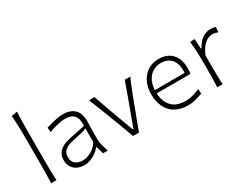

<svg xmlns="http://www.w3.org/2000/svg" viewBox="-70 -1300 2389 1848"><g transform="rotate(-30 1125.0 -376.0)"><path d="M96.7 0H155.8Q152.8 -57.1 151.9 -110.1Q150.9 -163.1 150.9 -226.1V-507.8Q150.9 -574.2 152.1 -636.5Q153.3 -698.7 156.2 -761.7L91.3 -749.5Q96.2 -693.4 98.4 -633.3Q100.6 -573.2 100.6 -507.8V-226.1Q100.6 -163.1 99.9 -110.1Q99.1 -57.1 96.7 0Z M475.6 -37.1Q425.8 -37.1 393.6 -60.1Q361.3 -83 361.3 -137.7Q361.3 -174.8 379.6 -197.5Q397.9 -220.2 428 -232.9Q458 -245.6 493.2 -252.4Q546.9 -262.7 576.7 -270Q606.4 -277.3 621.8 -283Q637.2 -288.6 646.5 -293L645.5 -142.6Q626 -106.9 595.5 -83.5Q564.9 -60.1 532.7 -48.6Q500.5 -37.1 475.6 -37.1ZM464.8 9.8Q495.6 9.8 528.8 -1.7Q562 -13.2 592 -34.2Q622.1 -55.2 644 -82.5H650.9L673.3 0H725.6Q711.9 -42 702.6 -78.1Q693.4 -114.3 693.4 -146V-216.8Q693.4 -251.5 694.8 -286.1Q696.3 -320.8 696.3 -343.3Q696.3 -436 649.7 -477.8Q603 -519.5 523.9 -519.5Q494.1 -519.5 459 -512.7Q423.8 -505.9 390.9 -496.8Q357.9 -487.8 334.5 -481L338.4 -428.7Q376.5 -443.8 412.1 -453.1Q447.8 -462.4 475.3 -466.8Q502.9 -471.2 517.6 -471.2Q554.7 -471.2 585 -460.4Q615.2 -449.7 632.3 -417.5Q649.4 -385.3 647 -320.3L473.6 -284.7Q447.8 -279.3 419.4 -269.5Q391.1 -259.8 366.7 -242.7Q342.3 -225.6 326.9 -198.2Q311.5 -170.9 311.5 -130.4Q311.5 -89.4 329.6 -57.6Q347.7 -25.9 381.8 -8.1Q416 9.8 464.8 9.8Z M1006.3 0H1073.2Q1090.3 -48.3 1107.9 -95Q1125.5 -141.6 1143.6 -189.9L1177.7 -280.8Q1199.2 -337.4 1221.9 -394.8Q1244.6 -452.1 1270 -508.3H1207.5Q1184.1 -440.4 1159.4 -372.3Q1134.8 -304.2 1108.9 -233.9L1043.5 -56.6H1036.1L970.7 -233.4Q944.8 -303.2 920.2 -372.1Q895.5 -440.9 872.1 -510.7L811.5 -508.3Q834.5 -452.6 856.9 -395.5Q879.4 -338.4 900.9 -282.2L935.1 -192.4Q952.6 -146.5 971.2 -97.2Q989.7 -47.9 1006.3 0Z M1617.2 10.3Q1664.6 10.3 1706.8 -2.4Q1749 -15.1 1778.8 -24.9L1775.4 -78.1Q1748 -65.4 1720.7 -56.4Q1693.4 -47.4 1668 -42.7Q1642.6 -38.1 1620.6 -38.1Q1516.1 -38.1 1464.6 -92.8Q1413.1 -147.5 1409.2 -241.2H1784.7Q1787.1 -255.9 1787.8 -271Q1788.6 -286.1 1788.6 -304.2Q1788.6 -407.2 1734.9 -463.4Q1681.2 -519.5 1588.4 -519.5Q1518.6 -519.5 1466.8 -485.8Q1415 -452.1 1386.7 -393.1Q1358.4 -334 1358.4 -257.8Q1358.4 -180.2 1386.5 -119.6Q1414.6 -59.1 1472.2 -24.4Q1529.8 10.3 1617.2 10.3ZM1740.7 -277.8 1409.2 -276.9Q1413.1 -364.3 1460 -418.7Q1506.8 -473.1 1589.4 -475.1Q1668.5 -472.7 1707.5 -422.6Q1746.6 -372.6 1740.7 -277.8Z M1943.4 0H2002.4Q1999.5 -57.1 1998.8 -109.9Q1998 -162.6 1998 -224.6V-322.8Q2026.4 -387.7 2056.2 -418.2Q2085.9 -448.7 2112.5 -457.8Q2139.2 -466.8 2157.7 -466.8Q2170.9 -466.8 2186.5 -463.1Q2202.1 -459.5 2216.8 -454.1L2221.7 -510.7Q2208.5 -514.6 2194.3 -517.1Q2180.2 -519.5 2164.6 -519.5Q2142.6 -519.5 2114 -510.3Q2085.4 -501 2055.7 -475.6Q2025.9 -450.2 1999.5 -401.4H1992.7L1985.4 -512.2L1935.1 -508.3Q1941.9 -450.7 1944.6 -391.6Q1947.3 -332.5 1947.3 -277.3V-226.1Q1947.3 -163.1 1946.5 -110.1Q1945.8 -57.1 1943.4 0Z"/></g></svg>

Font: Pinar VF
Style: Regular
Weight: 300
Designer: Amin Abedi
Version: Version 2.000